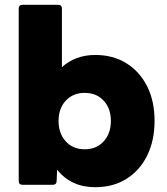

<svg xmlns="http://www.w3.org/2000/svg" viewBox="-20 -770 695 800"><path d="M377 10Q276 10 218 -63L216 -16Q216 0 199 0H74Q58 0 58 -16V-734Q58 -750 74 -750H222Q238 -750 238 -734V-490Q294 -541 377 -541Q451 -541 506.5 -506.5Q562 -472 593 -410.5Q624 -349 624 -266Q624 -184 593 -121.5Q562 -59 506.5 -24.5Q451 10 377 10ZM333 -148Q382 -148 412 -181Q442 -214 442 -266Q442 -318 412 -350.5Q382 -383 333 -383Q284 -383 254 -350.5Q224 -318 224 -266Q224 -214 254 -181Q284 -148 333 -148Z"/></svg>

Font: LINE Seed Sans App ExtraBold
Style: Regular
Weight: 800
Designer: LINE VX Design & Dalton Maag Ltd & Sandoll Inc
Foundry: Dalton Maag Ltd
Version: Version 1.003